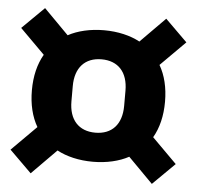

<svg xmlns="http://www.w3.org/2000/svg" viewBox="-47 -701 722 704"><g transform="rotate(5 314.0 -349.0)"><path d="M314 -107C365 -107 411 -118 446 -137L537 -45L618 -125L527 -216C548 -252 559 -297 559 -349C559 -401 548 -446 527 -482L618 -573L537 -653L446 -561C411 -580 365 -591 314 -591C263 -591 217 -580 182 -561L91 -653L10 -573L101 -482C80 -446 69 -401 69 -349C69 -297 80 -252 101 -216L10 -125L91 -45L182 -137C217 -118 263 -107 314 -107ZM314 -214C253 -214 217 -253 217 -321V-377C217 -445 253 -484 314 -484C375 -484 411 -445 411 -377V-321C411 -253 375 -214 314 -214Z"/></g></svg>

Font: IBM Plex Sans Thai Looped
Style: Bold
Weight: 700
Designer: Mike Abbink, Paul van der Laan, Pieter van Rosmalen, Ben Mitchell, Mark Frömberg
Foundry: Bold Monday
Version: Version 1.1